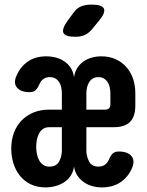

<svg xmlns="http://www.w3.org/2000/svg" viewBox="-20 -805 640 835"><path d="M249 -328.2V-399.7Q249 -412.5 246.5 -424.8Q244.1 -437.2 237.8 -447.1Q231.6 -457 221.7 -463.3Q211.9 -469.6 197.1 -469.6Q179.8 -469.6 168.6 -461.3Q157.3 -453 151.7 -439.3Q142.5 -419 133.6 -411.6Q124.6 -404.2 109.1 -404.2Q70.6 -404.2 54.1 -423.8Q37.6 -443.4 51.2 -474.4Q67 -512.9 99.9 -536.5Q132.7 -560 181.3 -560Q203 -560 223.5 -554.5Q244 -549 260.6 -537.6Q277.3 -526.3 288.1 -509.1Q298.9 -491.9 301.9 -468.9Q304.9 -491.6 315.7 -508.8Q326.6 -526 342.9 -537.5Q359.3 -549 379.5 -554.5Q399.7 -560 420.7 -560Q455.7 -560 483.1 -547.5Q510.4 -535 529.6 -513.4Q548.8 -491.7 558.7 -462.4Q568.5 -433 568.5 -400V-345.8Q568.5 -297.8 545.5 -274.8Q522.5 -251.8 474.5 -251.8H355.6V-150Q355.6 -125.4 367.4 -102.9Q379.2 -80.4 407.8 -80.4Q425.1 -80.4 436.3 -88.6Q447.6 -96.7 453.2 -110.4Q462.4 -131 471.5 -138.6Q480.6 -146.1 496.4 -146.1Q535.5 -146.1 551.6 -126.2Q567.8 -106.3 554.6 -75Q538.5 -36.5 505.1 -13.2Q471.7 10 422.8 10Q401.8 10 381.4 4.4Q361 -1.3 344.4 -12.9Q327.9 -24.6 316.5 -41.4Q305.2 -58.3 301.9 -80.7Q298.6 -57.3 287.1 -40.3Q275.7 -23.3 258.7 -12.3Q241.7 -1.3 220.7 4.4Q199.7 10 178 10Q141.3 10 113.4 -3.6Q85.6 -17.3 66.7 -40.6Q47.9 -64 38.4 -94.6Q28.9 -125.3 28.9 -159Q28.9 -195.8 40.3 -226.9Q51.7 -257.9 73.3 -280.4Q94.9 -302.9 125.4 -315.6Q155.8 -328.2 193.2 -328.2ZM249 -251.8H193.8Q176.9 -251.8 165.9 -243.5Q154.8 -235.2 148.6 -222.2Q142.3 -209.3 139.9 -194.1Q137.4 -178.8 137.4 -165.6Q137.4 -151.8 140.2 -136.9Q142.9 -122 149.5 -109.2Q156 -96.4 167.4 -88.4Q178.7 -80.4 195.2 -80.4Q224.8 -80.4 236.9 -102.4Q249 -124.4 249 -150ZM355.6 -328.2H436.5Q448.6 -328.2 454.3 -333.9Q460 -339.6 460 -351.7V-400Q460 -412.5 457.4 -424.8Q454.8 -437.2 448.5 -447.1Q442.3 -457 432.3 -463.3Q422.3 -469.6 407.8 -469.6Q393.3 -469.6 383.3 -463.3Q373.3 -457 367.4 -447.1Q361.5 -437.2 358.6 -424.8Q355.6 -412.5 355.6 -400ZM308.6 -645Q263.6 -645 255.8 -661.9Q248.1 -678.8 274.1 -715L299.3 -749.2Q314.9 -770.6 334 -777.8Q353.2 -785 378.6 -785Q423.9 -785 431.8 -767.6Q439.7 -750.2 411.3 -715.8L381 -678.8Q366.8 -661.2 348.9 -653.1Q330.9 -645 308.6 -645Z"/></svg>

Font: Maple Mono
Style: Regular
Weight: 400
Monospace: yes
Designer: subframe7536
Version: Version 7.300